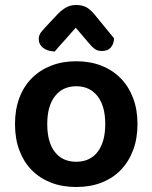

<svg xmlns="http://www.w3.org/2000/svg" viewBox="-20 -733 610 768"><path d="M530 -237Q530 -179 512.5 -132.5Q495 -86 463 -53Q431 -20 386 -2.5Q341 15 285 15Q229 15 184 -2.5Q139 -20 107 -52.5Q75 -85 57.5 -131.5Q40 -178 40 -237Q40 -295 57.5 -341.5Q75 -388 107.5 -420.5Q140 -453 185 -470.5Q230 -488 285 -488Q340 -488 385 -470.5Q430 -453 462.5 -420Q495 -387 512.5 -340.5Q530 -294 530 -237ZM285 -388Q231 -388 200 -348.5Q169 -309 169 -237Q169 -164 199.5 -125Q230 -86 285 -86Q340 -86 370.5 -125.5Q401 -165 401 -237Q401 -309 370 -348.5Q339 -388 285 -388ZM283 -622Q258 -593 239 -572.5Q220 -552 199 -527Q170 -528 152.5 -541.5Q135 -555 135 -576Q135 -592 143.5 -603Q152 -614 168 -631L215 -681Q231 -696 247 -704.5Q263 -713 285 -713Q306 -713 322.5 -705.5Q339 -698 359 -674L436 -580Q436 -559 424 -544Q412 -529 387 -529Q370 -529 358.5 -537.5Q347 -546 336 -560Z"/></svg>

Font: Baloo Paaji 2 SemiBold
Style: Regular
Weight: 600
Designer: Shuchita Grover, Noopur Datye and Ek Type
Foundry: Ek Type
Version: Version 1.640;hotconv 1.0.111;makeotfexe 2.5.65597; ttfautoh